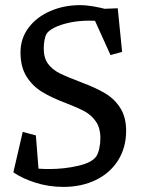

<svg xmlns="http://www.w3.org/2000/svg" viewBox="-20 -713 558 750"><path d="M328.1 -632.3Q286.6 -632.3 251 -624.5Q215.3 -616.7 191.9 -604.7Q168.5 -592.8 161.6 -580.1Q156.2 -570.8 153.6 -554.9Q150.9 -539.1 150.9 -523.9Q150.9 -486.3 167.7 -463.6Q184.6 -440.9 213.6 -426.5Q242.7 -412.1 303.2 -389.2Q357.4 -368.7 392.8 -347.2Q428.2 -325.7 450.4 -290.3Q472.7 -254.9 472.7 -201.7Q472.7 -136.7 441.4 -86.9Q410.2 -37.1 354.5 -10Q298.8 17.1 227.5 17.1Q169.9 17.1 118.2 0.5Q66.4 -16.1 32.2 -40L68.8 -197.8L120.1 -184.1L130.4 -54.2Q149.4 -52.7 171.9 -52.7Q231 -52.7 284.9 -65.2Q338.9 -77.6 356 -102.1Q363.3 -112.8 367.7 -132.3Q372.1 -151.9 372.1 -172.9Q372.1 -213.4 354.5 -238.5Q336.9 -263.7 310.3 -278.1Q283.7 -292.5 234.4 -311.5Q180.2 -332 143.6 -354.5Q106.9 -377 83.5 -414.3Q60.1 -451.7 60.1 -508.3Q60.1 -563 91.8 -605Q123.5 -647 176.8 -669.9Q230 -692.9 292.5 -692.9Q317.4 -692.9 345 -688Q372.6 -683.1 388.7 -678.7L439.9 -680.7L457 -510.3L411.6 -498L351.1 -631.8Q343.8 -632.3 328.1 -632.3Z"/></svg>

Font: Vesper Libre
Style: Regular
Weight: 400
Designer: Robert Keller & Kimya Gandhi
Foundry: Mota Italic
Version: Version 1.058